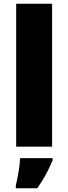

<svg xmlns="http://www.w3.org/2000/svg" viewBox="-20 -780 363 1021"><path d="M257 0H66V-760H257ZM260 72Q243 112 225 146Q207 180 178 221H64V207Q72 175 79 132Q86 89 87 61H260Z"/></svg>

Font: Noto Sans Telugu Black
Style: Regular
Weight: 900
Designer: Jelle Bosma - Monotype Design Team
Foundry: Monotype Imaging Inc.
Version: Version 2.005; ttfautohint (v1.8.4.7-5d5b)